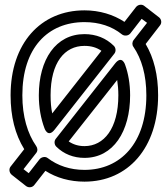

<svg xmlns="http://www.w3.org/2000/svg" viewBox="-20 -735 714 816"><path d="M469 -465 217 -145C209 -135 211 -120 219 -112C251 -80 293 -64 339 -64C462 -64 533 -177 533 -330C533 -379 525 -423 512 -459C512 -459 499 -503 469 -465ZM478 -395C481 -376 483 -353 483 -330C483 -189 422 -114 339 -114C313 -114 291 -121 272 -134ZM212 -184 466 -507C474 -517 472 -532 464 -540C431 -573 388 -590 339 -590C217 -590 145 -482 145 -330C145 -277 154 -230 169 -190C169 -190 183 -147 212 -184ZM202 -253C197 -276 195 -302 195 -330C195 -470 255 -540 339 -540C368 -540 391 -533 411 -519ZM605 -638 548 -565C541 -556 541 -544 547 -536C582 -485 602 -416 602 -330C602 -128 493 -13 339 -13C278 -13 225 -31 183 -63C172 -72 155 -67 148 -58L102 1L80 -16L134 -85C141 -94 140 -105 134 -114C97 -167 75 -240 75 -330C75 -531 183 -641 339 -641C402 -641 456 -623 498 -589C508 -581 525 -582 534 -593L582 -655ZM660 -627C669 -638 666 -654 655 -662L593 -710C583 -718 567 -716 558 -705L509 -642C462 -673 403 -691 339 -691C153 -691 25 -551 25 -330C25 -240 44 -164 83 -101L25 -27C17 -17 19 -1 30 8L91 56C102 64 118 62 126 51L173 -9C220 21 277 37 339 37C525 37 652 -108 652 -330C652 -416 634 -489 599 -548Z"/></svg>

Font: Falling Sky
Style: Ou
Weight: 400
Designer: Paul D. Hunt
Foundry: Adobe Systems Incorporated
Version: Version 1.02